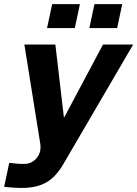

<svg xmlns="http://www.w3.org/2000/svg" viewBox="-87 -734 668 935"><path d="M222.2 64Q203.6 95.7 183.3 117.9Q163.1 140.1 138.7 154.1Q114.3 168 85 174.6Q55.7 181.2 19 181.2Q-2.9 181.2 -24.2 179.7Q-45.4 178.2 -66.9 175.8L-42 59.1Q-22 61.5 -1.7 63.2Q18.6 64.9 40 64Q54.2 62.5 65.7 56.6Q77.1 50.8 85.9 42Q94.7 33.2 100.6 22.5Q106.4 11.7 108.9 0Q111.8 -18.1 109.4 -32.2L31.7 -517.1H182.6L224.1 -163.1H226.1L414.6 -517.1H561.5ZM508.3 -713.9 483.4 -597.2H348.1L373 -713.9ZM302.2 -713.9 277.3 -597.2H142.1L167 -713.9Z"/></svg>

Font: XB Khoramshahr
Style: Bold Italic
Weight: 700
Italic angle: -12°
Designer: Behnam
Foundry: Irmug
Version: Version 8.005 2009